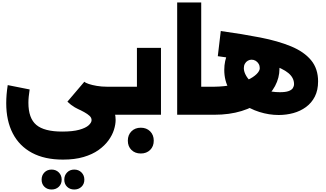

<svg xmlns="http://www.w3.org/2000/svg" viewBox="-20 -921 2613 1541"><path d="M485 360Q338 360 236.5 305.5Q135 251 82.5 149.5Q30 48 30 -93Q30 -127 33 -163.5Q36 -200 42 -238L218 -203Q213 -170 210.5 -145Q208 -120 208 -96Q208 28 271.5 81.5Q335 135 479 135Q564 135 616 120.5Q668 106 691.5 84.5Q715 63 715 43Q715 24 699 9Q683 -6 656 -21Q629 -36 596 -51L651 -229Q690 -210 734.5 -186Q779 -162 818.5 -130Q858 -98 883 -56Q908 -14 908 41Q908 78 894.5 121Q881 164 850.5 206Q820 248 771 283Q722 318 651 339Q580 360 485 360ZM839 0Q628 0 521 -105L657 -265Q666 -256 692.5 -247Q719 -238 757.5 -231.5Q796 -225 839 -225H920V0ZM920 0V-225Q928 -225 934 -194.5Q940 -164 940 -114Q940 -62 934 -31Q928 0 920 0ZM576 600Q541 600 518.5 578Q496 556 496 521Q496 486 518.5 463Q541 440 576 440Q611 440 634 463Q657 486 657 521Q657 556 634 578Q611 600 576 600ZM394 600Q359 600 336.5 578Q314 556 314 521Q314 486 336.5 463Q359 440 394 440Q429 440 452 463Q475 486 475 521Q475 556 452 578Q429 600 394 600Z M1079 -537H1272V0H920V-225H1079ZM920 0Q912 0 906 -31Q900 -62 900 -114Q900 -164 906 -194.5Q912 -225 920 -225ZM1110 311Q1064 311 1035 282.5Q1006 254 1006 208Q1006 162 1035 133Q1064 104 1110 104Q1156 104 1185 133Q1214 162 1214 208Q1214 254 1185 282.5Q1156 311 1110 311Z M1585 0V-225H1700V0ZM1402 0V-901H1595V0ZM1700 0V-225Q1708 -225 1714 -194.5Q1720 -164 1720 -114Q1720 -62 1714 -31Q1708 0 1700 0Z M2217 2Q2139 2 2061.5 -22.5Q1984 -47 1920 -93.5Q1856 -140 1818 -207Q1780 -274 1780 -360Q1780 -434 1809 -495.5Q1838 -557 1887 -593.5Q1936 -630 1997 -630Q2044 -630 2084.5 -609Q2125 -588 2156.5 -551.5Q2188 -515 2205.5 -468Q2223 -421 2223 -369Q2223 -297 2187.5 -230.5Q2152 -164 2084 -112Q2016 -60 1919 -30Q1822 0 1700 0V-225Q1783 -226 1850.5 -241Q1918 -256 1966 -278.5Q2014 -301 2039.5 -326.5Q2065 -352 2065 -374Q2065 -393 2056 -408.5Q2047 -424 2032 -433Q2017 -442 1999 -442Q1983 -442 1968.5 -433.5Q1954 -425 1945.5 -409.5Q1937 -394 1937 -374Q1937 -344 1957 -310.5Q1977 -277 2015 -247.5Q2053 -218 2106.5 -199.5Q2160 -181 2226 -181Q2272 -181 2296.5 -190Q2321 -199 2330.5 -214Q2340 -229 2340 -246Q2340 -297 2294 -335Q2248 -373 2150.5 -404Q2053 -435 1898 -465Q1890 -446 1881 -443.5Q1872 -441 1863 -446Q1854 -451 1844 -452Q1818 -457 1788.5 -461.5Q1759 -466 1728 -470L1752 -672Q1926 -648 2069 -620Q2212 -592 2316 -549Q2420 -506 2476.5 -438Q2533 -370 2533 -268Q2533 -197 2507 -146Q2481 -95 2436 -62Q2391 -29 2334.5 -13.5Q2278 2 2217 2ZM1700 0Q1692 0 1686 -31Q1680 -62 1680 -114Q1680 -164 1686 -194.5Q1692 -225 1700 -225Z"/></svg>

Font: Alexandria Black
Style: Regular
Weight: 900
Designer: Mohamed Gaber
Foundry: Kief Type Foundry
Version: Version 5.100